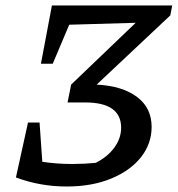

<svg xmlns="http://www.w3.org/2000/svg" viewBox="-20 -670 647 699"><path d="M38 -24 82 -224H124L134 -81Q186 -73 243 -73Q264 -73 285 -74Q306 -75 328 -77Q372 -99 396.5 -133Q421 -167 421 -205Q421 -297 290 -297H226L239 -362L474 -587L232 -580L172 -438H129L169 -650H607L600 -614L332 -362Q426 -357 479 -317Q532 -277 532 -208Q532 -147 493.5 -98Q455 -49 385 -20Q315 9 222 9Q126 9 38 -24Z"/></svg>

Font: Piazzolla SC Medium
Style: Italic
Weight: 500
Italic angle: -11.3°
Designer: Juan Pablo del Peral
Foundry: Huerta Tipografica
Version: Version 1.330